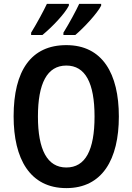

<svg xmlns="http://www.w3.org/2000/svg" viewBox="-20 -957 681 987"><path d="M500 -928V-937H387C372 -904 337 -839 306 -789V-777H367C410 -813 480 -888 500 -928ZM334 -928V-937H221C205 -903 172 -841 140 -789V-777H198C248 -818 313 -886 334 -928ZM591 -358C591 -578 507 -725 321 -725C140 -725 50 -594 50 -359C50 -140 134 10 321 10C506 10 591 -138 591 -358ZM175 -358C175 -528 222 -620 321 -620C419 -620 466 -530 466 -358C466 -185 419 -96 321 -96C223 -96 175 -187 175 -358Z"/></svg>

Font: Noto Sans Arabic Cond SemBd
Style: Regular
Weight: 600
Width: 3
Designer: Monotype Design Team, Nadine Chahine, Nizar Qandah and Khaled Hosny
Foundry: Monotype Imaging Inc.
Version: Version 2.012